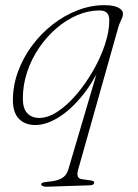

<svg xmlns="http://www.w3.org/2000/svg" viewBox="-20 -477 534 744"><path d="M366 -231 372 -225Q337.5 -152 293.8 -100Q250 -48 203.8 -20.2Q157.5 7.5 116.5 7.5Q77 7.5 53.5 -16.5Q30 -40.5 30 -88.5Q30 -145.5 49.8 -199.5Q69.5 -253.5 104.2 -300.2Q139 -347 184.2 -382.2Q229.5 -417.5 280.8 -437.2Q332 -457 385 -457Q407.5 -457 423.5 -452.8Q439.5 -448.5 448 -441Q456.5 -433.5 456.5 -423.5Q456.5 -415.5 453.2 -407.8Q450 -400 445.5 -390.5Q441 -381 437.5 -368L282.5 181.5Q278 198 281.8 207Q285.5 216 298 217.5L331 222Q338 223 341.5 225Q345 227 345 230.5Q345 234.5 341.5 237.5Q338 240.5 330 241L162.5 246.5Q153.5 247 146.5 244.5Q139.5 242 139.5 236.5Q139.5 234 144 231.5Q148.5 229 161 228Q188.5 225.5 205 220Q221.5 214.5 230.8 204.8Q240 195 244.5 180.5ZM68.5 -95Q68.5 -56.5 85.8 -38.2Q103 -20 132 -20Q166.5 -20 204.2 -45.2Q242 -70.5 277.2 -112Q312.5 -153.5 341.2 -203.8Q370 -254 386.8 -304.8Q403.5 -355.5 403.5 -398Q403.5 -419 393.8 -427.8Q384 -436.5 365 -436.5Q322 -436.5 279.2 -418.2Q236.5 -400 198.8 -367.5Q161 -335 131.5 -291.8Q102 -248.5 85.2 -198.2Q68.5 -148 68.5 -95Z"/></svg>

Font: Fraunces Thin
Style: Italic
Weight: 250
Italic angle: -16°
Version: Version 1.000;[b76b70a41]